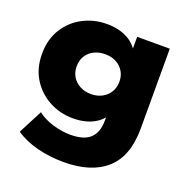

<svg xmlns="http://www.w3.org/2000/svg" viewBox="-133 -674 972 1001"><g transform="rotate(20 352.5 -174.0)"><path d="M326 203Q248 203 177.5 185Q107 167 57 132L126 -1Q160 26 210.5 41.5Q261 57 309 57Q386 57 420 23.5Q454 -10 454 -74V-138L464 -290L463 -443V-542H644V-99Q644 55 561 129Q478 203 326 203ZM293 -28Q221 -28 160.5 -60.5Q100 -93 63.5 -151.5Q27 -210 27 -290Q27 -370 63.5 -428.5Q100 -487 160.5 -519Q221 -551 293 -551Q362 -551 411 -523.5Q460 -496 485.5 -438Q511 -380 511 -290Q511 -200 485.5 -142Q460 -84 411 -56Q362 -28 293 -28ZM338 -179Q372 -179 398.5 -193Q425 -207 440.5 -232Q456 -257 456 -290Q456 -323 440.5 -348Q425 -373 398.5 -386.5Q372 -400 338 -400Q304 -400 277 -386.5Q250 -373 234.5 -348Q219 -323 219 -290Q219 -257 234.5 -232Q250 -207 277 -193Q304 -179 338 -179Z"/></g></svg>

Font: Montserrat Thin ExtraBold
Style: Regular
Weight: 800
Version: Version 9.000